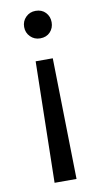

<svg xmlns="http://www.w3.org/2000/svg" viewBox="-82 -552 413 784"><g transform="rotate(-10 124.0 -160.5)"><path d="M89 -310H160L170 192H79ZM124 -513Q150 -513 165.5 -496.5Q181 -480 181 -456Q181 -432 165.5 -415.5Q150 -399 124 -399Q100 -399 83.5 -415.5Q67 -432 67 -456Q67 -480 83.5 -496.5Q100 -513 124 -513Z"/></g></svg>

Font: DVN - DM Sans
Style: Regular
Weight: 400
Designer: Colophon Foundry, Jonny Pinhorn
Foundry: Colophon Foundry
Version: Version 4.004;gftools[0.9.30]